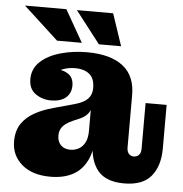

<svg xmlns="http://www.w3.org/2000/svg" viewBox="-52 -755 781 818"><g transform="rotate(5 339.0 -346.0)"><path d="M167 -312Q130 -312 101 -332.5Q72 -353 72 -395Q72 -440 104.5 -470Q137 -500 190 -515Q243 -530 303 -530Q404 -530 457.5 -488Q511 -446 510 -361L342 -380Q342 -422 319 -440Q296 -458 260 -458Q234 -458 212.5 -451Q191 -444 175.5 -431Q160 -418 151 -400L152 -450Q199 -450 226 -434.5Q253 -419 253 -383Q253 -350 230.5 -331Q208 -312 167 -312ZM508 13Q431 13 396 -29Q361 -71 361 -147V-162H340V-287H336L342 -332V-380L510 -361V-140Q510 -124 518 -114.5Q526 -105 539 -105Q554 -105 562 -114.5Q570 -124 570 -140V-336H660V-149Q660 -75 624 -31Q588 13 508 13ZM193 12Q115 12 70.5 -26.5Q26 -65 26 -125Q26 -170 46 -200Q66 -230 101 -249.5Q136 -269 181 -281L268 -305Q293 -312 309 -321.5Q325 -331 333.5 -345.5Q342 -360 342 -381L345 -287H340Q335 -273 322.5 -262Q310 -251 290 -243L271 -235Q252 -227 239 -217.5Q226 -208 219 -195.5Q212 -183 212 -166Q212 -140 227 -125Q242 -110 267 -110Q287 -110 303.5 -119Q320 -128 330 -147Q340 -166 340 -197L370 -186Q370 -118 349 -74Q328 -30 288.5 -9Q249 12 193 12ZM171 -568 22 -705H199L277 -568ZM350 -568 244 -705H399L445 -568Z"/></g></svg>

Font: Montagu Slab
Style: Bold
Weight: 700
Designer: Florian Karsten
Foundry: Florian Karsten
Version: Version 1.000